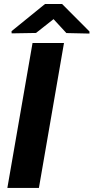

<svg xmlns="http://www.w3.org/2000/svg" viewBox="-20 -922 459 942"><path d="M293.9 -710.9 170.9 0H16.1L139.6 -710.9ZM284.7 -902.3 418.9 -767.6V-757.3L305.7 -759.8L242.7 -828.1L156.7 -760.3L37.1 -758.3L36.6 -769L200.7 -902.3Z"/></svg>

Font: Roboto ExtraBold
Style: Italic
Weight: 800
Designer: Christian Robertson
Foundry: Google
Version: Version 3.009; 2024